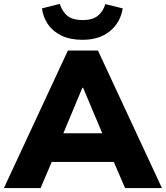

<svg xmlns="http://www.w3.org/2000/svg" viewBox="-33 -964 850 984"><path d="M-13 0 315 -705H469L797 0H608L525 -193L597 -134H185L257 -193L175 0ZM389 -514 273 -236 245 -281H537L510 -236L393 -514ZM390 -760Q327 -760 283 -781Q239 -802 213.5 -838.5Q188 -875 182 -921L273 -944Q288 -901 315 -881Q342 -861 391 -861Q440 -861 467.5 -882.5Q495 -904 507 -943L596 -921Q584 -848 530 -804Q476 -760 390 -760Z"/></svg>

Font: Nunito Sans 10pt Black
Style: Regular
Weight: 900
Designer: Vernon Adams
Foundry: Vernon Adams
Version: Version 3.101;gftools[0.9.27]